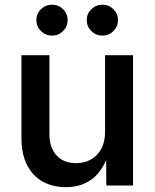

<svg xmlns="http://www.w3.org/2000/svg" viewBox="-20 -777 647 804"><path d="M256.3 6.8Q200.7 6.8 158.4 -16.8Q116.2 -40.5 93 -86.7Q69.8 -132.8 69.8 -198.7V-545.9H187V-215.3Q187 -158.7 216.8 -126.2Q246.6 -93.8 298.3 -93.8Q333.5 -93.8 360.8 -109.1Q388.2 -124.5 404.1 -153.8Q419.9 -183.1 419.9 -224.1V-545.9H537.1V0H425.3L424.3 -134.3H434.6Q411.1 -61.5 365.7 -27.3Q320.3 6.8 256.3 6.8ZM409.2 -627.9Q381.8 -627.9 362.5 -647Q343.3 -666 343.3 -692.9Q343.3 -719.7 362.5 -738.5Q381.8 -757.3 409.2 -757.3Q436 -757.3 455.1 -738.5Q474.1 -719.7 474.1 -692.9Q474.1 -666 455.1 -647Q436 -627.9 409.2 -627.9ZM198.2 -627.9Q170.9 -627.9 151.6 -647Q132.3 -666 132.3 -692.9Q132.3 -719.7 151.6 -738.5Q170.9 -757.3 198.2 -757.3Q225.1 -757.3 244.1 -738.5Q263.2 -719.7 263.2 -692.9Q263.2 -666 244.1 -647Q225.1 -627.9 198.2 -627.9Z"/></svg>

Font: Inter Cardless
Style: Medium
Weight: 500
Designer: Rasmus Andersson
Foundry: rsms
Version: Version 4.001;git-9221beed3